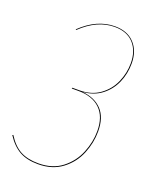

<svg xmlns="http://www.w3.org/2000/svg" viewBox="-132 -749 687 836"><g transform="rotate(20 211.5 -330.5)"><path d="M379 -542Q379 -495 361 -453.5Q343 -412 307.5 -384.5Q272 -357 221 -353Q278 -348 310.5 -313.5Q343 -279 343 -214Q343 -162 322 -110.5Q301 -59 256 -25Q211 9 145 9Q94 9 59.5 -10Q25 -29 -3 -72L1 -74Q28 -31 61.5 -13Q95 5 145 5Q211 5 254.5 -29Q298 -63 318.5 -113.5Q339 -164 339 -214Q339 -281 303 -316Q267 -351 202 -351H171L172 -355H205Q260 -355 298.5 -382.5Q337 -410 356 -453Q375 -496 375 -542Q375 -599 344 -633Q313 -667 256 -667Q175 -667 102 -597L99 -599Q173 -670 256 -670Q314 -670 346.5 -635Q379 -600 379 -542Z"/></g></svg>

Font: Fira Sans Condensed Four
Style: Italic
Weight: 100
Width: 3
Italic angle: -8°
Designer: bBox Type GmbH & Carrois Corporate GbR & Edenspiekermann AG
Foundry: bBox Type GmbH & Carrois Corporate GbR & Edenspiekermann AG
Version: Version 4.301